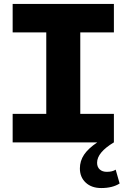

<svg xmlns="http://www.w3.org/2000/svg" viewBox="-20 -720 640 971"><path d="M44 0V-144H214V-556H44V-700H556V-556H386V-144H556V0Q471 51 471 103Q471 125 484.5 137Q498 149 520 149Q549 149 565 138L585 208Q549 231 492 231Q443 231 413.5 203.5Q384 176 384 132Q384 94 405 62.5Q426 31 472 0Z"/></svg>

Font: Red Hat Mono
Style: Bold
Weight: 700
Monospace: yes
Designer: Pentagram, MCKL
Foundry: Pentagram, MCKL
Version: Version 1.023; ttfautohint (v1.8.3)